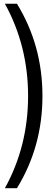

<svg xmlns="http://www.w3.org/2000/svg" viewBox="-20 -802 288 1018"><path d="M205.1 -293Q205.1 -24.4 69.8 195.8H5.9Q128.9 -27.3 128.9 -293Q128.9 -559.1 5.9 -782.2H69.8Q205.1 -562 205.1 -293Z"/></svg>

Font: Creato Display
Style: Regular
Weight: 400
Version: Version 1.000